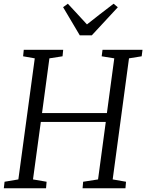

<svg xmlns="http://www.w3.org/2000/svg" viewBox="-24 -1010 784 1030"><path d="M-3.5 0 0.5 -35 74.5 -47.5 162.5 -697 100 -708 103.5 -743H315L311.5 -708L241 -697L201.5 -403.5H549.5L589 -697L521.5 -708L526 -743H740.5L736 -708L668 -697L580.5 -47.5L652 -35L649 0H419L422 -35L502 -47.5L543.5 -356H195L153 -47.5L226 -35L223 0ZM404 -820.5 314.5 -971.5 340 -990Q365.5 -962.5 391 -935Q416.5 -907.5 442.5 -879Q476.5 -906.5 512.2 -933.8Q548 -961 585.5 -990L608 -971L468.5 -820.5Z"/></svg>

Font: Merriweather 48pt Light
Style: Italic
Weight: 300
Italic angle: -7.8°
Version: Version 2.101